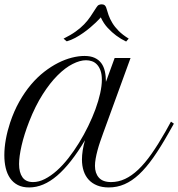

<svg xmlns="http://www.w3.org/2000/svg" viewBox="-48 -842 810 872"><path d="M-2 -285.2Q15.6 -337.9 40 -381.1Q64.5 -424.3 93 -458Q121.6 -491.7 153.1 -516.1Q184.6 -540.5 216.1 -556.4Q247.6 -572.3 278.1 -580.1Q308.6 -587.9 335.4 -587.9Q363.3 -587.9 381.8 -579.3Q400.4 -570.8 411.9 -555.4Q423.3 -540 428.2 -518.3Q433.1 -496.6 433.1 -470.2L472.7 -578.6H544.9L420.4 -236.8Q413.6 -217.8 406.7 -198Q399.9 -178.2 394.8 -158.9Q389.6 -139.6 386.5 -121.8Q383.3 -104 383.3 -88.9Q383.3 -55.2 401.1 -35.2Q418.9 -15.1 456.5 -15.1Q489.3 -15.1 519.8 -29.3Q550.3 -43.5 580.3 -72Q610.4 -100.6 640.6 -143.8Q670.9 -187 703.6 -244.6L728.5 -289.6L741.7 -280.3L716.3 -235.4Q680.7 -172.4 648.2 -126.2Q615.7 -80.1 583.5 -50Q551.3 -20 517.6 -5.4Q483.9 9.3 445.8 9.3Q416 9.3 393.3 0.2Q370.6 -8.8 355.2 -25.4Q339.8 -42 332 -65.4Q324.2 -88.9 324.2 -117.7Q324.2 -136.7 327.6 -158.9Q331.1 -181.2 337.9 -205.1Q273.9 -97.7 211.4 -44.2Q148.9 9.3 84.5 9.3Q54.2 9.3 33 -1.7Q11.7 -12.7 -2 -32.5Q-15.6 -52.2 -22 -78.9Q-28.3 -105.5 -28.3 -137.2Q-28.3 -171.4 -21.5 -209.2Q-14.6 -247.1 -2 -285.2ZM102.1 -15.1Q128.4 -15.1 155.8 -29.1Q183.1 -43 210.2 -67.1Q237.3 -91.3 262.7 -123.8Q288.1 -156.2 310.8 -193.1Q333.5 -230 352.5 -269Q371.6 -308.1 385.5 -345.9Q399.4 -383.8 407 -418.2Q414.6 -452.6 414.6 -480Q414.6 -504.9 408.4 -521.7Q402.3 -538.6 392.3 -549.1Q382.3 -559.6 369.4 -564Q356.4 -568.4 342.8 -568.4Q315.4 -568.4 282 -551.5Q248.5 -534.7 213.9 -500.2Q179.2 -465.8 145.8 -413.3Q112.3 -360.8 84.5 -290Q61.5 -231 50 -180.7Q38.6 -130.4 38.6 -96.7Q38.6 -58.6 54 -36.9Q69.3 -15.1 102.1 -15.1ZM390.1 -808.6Q395.5 -817.4 401.4 -819.8Q407.2 -822.3 413.6 -822.3Q422.4 -822.3 427 -818.6Q431.6 -814.9 434.1 -808.1Q439 -791 445.1 -773.4Q451.2 -755.9 462.2 -737.8Q473.1 -719.7 490.7 -701.9Q508.3 -684.1 536.6 -666.5Q536.1 -666 534.4 -664.1Q532.7 -662.1 530.3 -659.7Q527.8 -656.7 524.9 -653.3Q501 -664.6 479.5 -680.7Q460.9 -694.3 441.7 -714.8Q422.4 -735.4 409.7 -763.2Q409.7 -763.2 403.8 -756.6Q397.9 -750 387.2 -739.7Q376.5 -729.5 361.8 -717Q347.2 -704.6 329.8 -692.4Q312.5 -680.2 293.5 -669.9Q274.4 -659.7 255.4 -654.3Q254.9 -654.3 252.7 -656Q250.5 -657.7 248 -660.2Q245.1 -662.6 240.7 -666.5Q273.9 -683.1 295.9 -699Q317.9 -714.8 334 -731.4Q350.1 -748 362.8 -766.8Q375.5 -785.6 390.1 -808.6Z"/></svg>

Font: Petit Formal Script
Style: Regular
Weight: 400
Version: Version 1.001; ttfautohint (v0.8) -G 200 -r 50